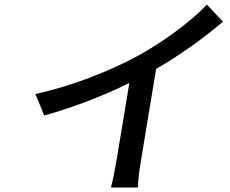

<svg xmlns="http://www.w3.org/2000/svg" viewBox="-20 -778 996 833"><path d="M657.3 -479 590.9 -77.1Q577.1 6.7 579.2 35.2H461.3Q474.1 -13.8 484.7 -77.1L541.2 -418Q457.4 -376.4 360.4 -339.3Q263.5 -302.2 171.9 -277L133.5 -370Q254.6 -396.7 377.3 -444.1Q500 -491.5 593 -544Q673.3 -589.5 751.6 -648.3Q829.9 -707 877.5 -758.2L947.4 -683.9Q809.3 -567.1 657.3 -479Z"/></svg>

Font: Karasuma Gothic
Style: Medium Italic
Weight: 500
Italic angle: 9.39998°
Designer: Rasmus Andersson / Ryoko Nishizuka
Foundry: Genbu
Version: Version 1.00